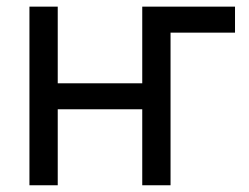

<svg xmlns="http://www.w3.org/2000/svg" viewBox="-20 -550 739 570"><path d="M677.7 -453.1H486.3V0H402.3V-225.6H151.4V0H67.4V-530.3H151.4V-302.7H402.3V-530.3H677.7Z"/></svg>

Font: Pretendard GOV
Style: Regular
Weight: 400
Designer: Base glyphs from Inter by Rasmus Andersson; Hangeul glyphs from Noto Sans CJK(Source Han Sans) by Jang Soo-young and Kan
Foundry: Kil Hyung-jin
Version: Version 1.309